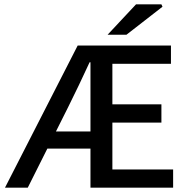

<svg xmlns="http://www.w3.org/2000/svg" viewBox="-20 -865 868 885"><path d="M3 0 338 -655H768V-571H498V-384H724V-300H498V-84H778V0H397V-578H393Q369 -526 344 -473.5Q319 -421 294 -371L108 0ZM153 -180V-259H455V-180ZM476 -705 607 -845H724L729 -834L563 -705Z"/></svg>

Font: Source Sans 3 Medium
Style: Regular
Weight: 500
Designer: Paul D. Hunt
Foundry: Adobe
Version: Version 3.052;hotconv 1.1.0;makeotfexe 2.6.0